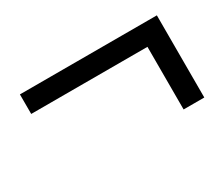

<svg xmlns="http://www.w3.org/2000/svg" viewBox="-62 -550 679 581"><g transform="rotate(-30 277.5 -259.5)"><path d="M444.3 -116.2V-335H38.1V-403.3H516.6V-116.2Z"/></g></svg>

Font: Nasu
Style: Regular
Weight: 400
Designer: Ryoko NISHIZUKA (kana &amp; ideographs); Paul D. Hunt (Latin, Greek &amp; Cyrillic); Wenlong ZHANG (bopomofo); Sandoll C
Version: Version 2014.1215